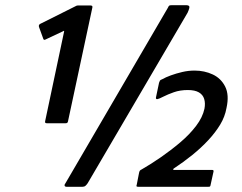

<svg xmlns="http://www.w3.org/2000/svg" viewBox="-20 -720 933 740"><path d="M238 0Q230 0 229 -4.5Q228 -9 233 -15L627 -690Q630 -697 632.5 -698.5Q635 -700 643 -700H697Q707 -700 709.5 -695.5Q712 -691 703 -671L318 -14Q314 -8 309.5 -4Q305 0 297 0ZM160 -245Q152 -245 154 -253L227 -598Q228 -603 224 -600L156 -568Q149 -564 147 -570L131 -614Q127 -624 135 -628L267 -694Q272 -697 275 -698Q278 -699 283 -699H328Q338 -699 336 -691L242 -252Q241 -248 239 -246.5Q237 -245 233 -245ZM515 0Q508 0 506.5 -1.5Q505 -3 507 -8L516 -54Q517 -59 519 -62Q521 -65 526 -67Q561 -87 600 -114Q639 -141 675 -171.5Q711 -202 736 -235Q761 -268 768 -301Q772 -322 767 -338.5Q762 -355 746.5 -364Q731 -373 704 -373Q674 -373 650 -364.5Q626 -356 609.5 -347.5Q593 -339 587 -338Q580 -337 581 -344L593 -401Q595 -407 596.5 -409.5Q598 -412 606 -415Q618 -422 638.5 -429.5Q659 -437 682.5 -442.5Q706 -448 730 -448Q768 -448 800 -433Q832 -418 848 -386Q864 -354 853 -304Q847 -270 828.5 -239.5Q810 -209 782.5 -179.5Q755 -150 721 -122.5Q687 -95 649 -70Q647 -68 647.5 -66.5Q648 -65 651 -65H798Q804 -65 803 -59L792 -9Q791 -2 789 -1Q787 0 780 0Z"/></svg>

Font: Glory
Style: Bold Italic
Weight: 700
Italic angle: -12°
Version: Version 1.011